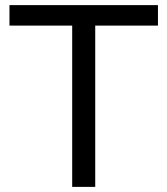

<svg xmlns="http://www.w3.org/2000/svg" viewBox="-20 -730 654 750"><path d="M597 -630H352V0H262V-630H17V-710H597Z"/></svg>

Font: IngvarSans
Style: Regular
Weight: 500
Version: Version 3.000